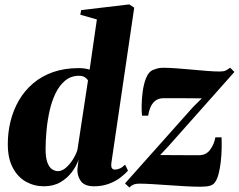

<svg xmlns="http://www.w3.org/2000/svg" viewBox="-20 -837 1087 874"><path d="M487 -95.5Q485 -78 489.5 -71.5Q494 -65 503 -65Q513.5 -65 525.2 -70Q537 -75 549.5 -87.5L562.5 -60.5Q548.5 -44 526.2 -27.2Q504 -10.5 474 0.2Q444 11 408 11Q364 11 347.2 -13.8Q330.5 -38.5 332.5 -68.5L337.5 -110Q328 -81.5 307.2 -53.8Q286.5 -26 254.8 -7.5Q223 11 179.5 11Q135.5 11 98 -10Q60.5 -31 38 -73.8Q15.5 -116.5 15.5 -181Q15.5 -235 28.2 -286Q41 -337 66.5 -380.8Q92 -424.5 130.8 -457.5Q169.5 -490.5 221.5 -508.8Q273.5 -527 339.5 -527Q353.5 -527 366.2 -525Q379 -523 388 -520L421 -748.5L345.5 -770L349.5 -791L568.5 -817L591 -802ZM380.5 -470.5Q377 -478 366.8 -485Q356.5 -492 339.5 -492Q303 -492 276.8 -470.2Q250.5 -448.5 233 -412.5Q215.5 -376.5 205.8 -332.8Q196 -289 191.8 -243.5Q187.5 -198 187.5 -158.5Q187.5 -118.5 196 -96.5Q204.5 -74.5 217.5 -66.2Q230.5 -58 243.5 -58Q262.5 -58 280.5 -73.8Q298.5 -89.5 312.5 -112.2Q326.5 -135 332.5 -155ZM899 -389.5Q885.5 -389.5 868.8 -389.5Q852 -389.5 833.2 -389.8Q814.5 -390 795.5 -390Q776.5 -390 758.8 -390Q741 -390 725.5 -390Q701 -390 686.5 -378Q672 -366 664.5 -347.8Q657 -329.5 654.5 -310.5H626.5Q624.5 -326 624.8 -356Q625 -386 629.5 -419.8Q634 -453.5 644.5 -480.5Q655 -507.5 673.5 -517.5Q679 -520 692 -524.2Q705 -528.5 722 -528.5Q748 -528.5 783 -526Q818 -523.5 854.8 -520Q891.5 -516.5 924.5 -514Q957.5 -511.5 980 -511.5Q997 -511.5 1006.5 -515.5Q1016 -519.5 1027.5 -529L1047 -509.5L748.5 -173.5L709 -131Q727.5 -131 748.8 -131Q770 -131 793.2 -130.8Q816.5 -130.5 840 -130.5Q863.5 -130.5 886.5 -130.5Q918.5 -130.5 936.8 -155.8Q955 -181 960.5 -212H988.5Q989.5 -190.5 989 -161Q988.5 -131.5 985 -100.8Q981.5 -70 974.8 -44.5Q968 -19 957 -5Q949.5 4.5 934.8 8.8Q920 13 891 13Q864.5 13 826.5 11Q788.5 9 748 6Q707.5 3 671.8 1Q636 -1 613 -1Q598 -1 587.8 3.2Q577.5 7.5 569 16.5L549 -2L858.5 -349.5Z"/></svg>

Font: Merriweather 120pt Black
Style: Italic
Weight: 900
Italic angle: -7.8°
Version: Version 2.101